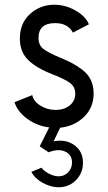

<svg xmlns="http://www.w3.org/2000/svg" viewBox="-20 -530 454 810"><path d="M375 -135Q375 -76.2 334.4 -36.9Q293.8 2.5 233.8 8.8L206.2 66.2Q257.5 56.2 293.8 82.5Q330 108.8 330 156.2Q330 200 300.6 230Q271.2 260 227.5 260Q193.8 260 160 241.2Q126.2 222.5 112.5 195L155 177.5Q166.2 192.5 187.5 203.1Q208.8 213.8 227.5 213.8Q251.2 213.8 267.5 196.9Q283.8 180 283.8 156.2Q283.8 122.5 255 109.4Q226.2 96.2 185 112.5L147.5 87.5L187.5 7.5Q136.2 1.2 95 -28.8Q53.8 -58.8 41.2 -98.8L116.2 -128.8Q121.2 -102.5 150.6 -84.4Q180 -66.2 215 -66.2Q250 -66.2 273.8 -85Q297.5 -103.8 297.5 -135Q297.5 -162.5 276.9 -178.8Q256.2 -195 205 -215Q133.8 -242.5 98.8 -276.9Q63.8 -311.2 63.8 -367.5Q63.8 -432.5 106.9 -471.2Q150 -510 208.8 -510Q256.2 -510 298.8 -485.6Q341.2 -461.2 355 -427.5L287.5 -392.5Q266.2 -432.5 212.5 -432.5Q142.5 -432.5 142.5 -370Q142.5 -340 161.9 -324.4Q181.2 -308.8 235 -286.2Q265 -273.8 285 -263.1Q305 -252.5 328.1 -235Q351.2 -217.5 363.1 -192.5Q375 -167.5 375 -135Z"/></svg>

Font: Now Alt
Style: Regular
Weight: 400
Designer: Alfredo Marco Pradil
Foundry: Alfredo Marco Pradil
Version: Version 1.002;PS 001.002;hotconv 1.0.88;makeotf.lib2.5.64775